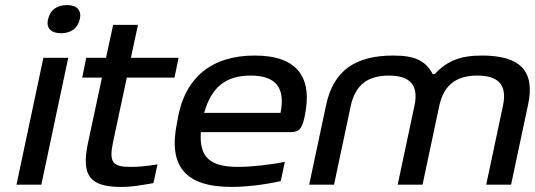

<svg xmlns="http://www.w3.org/2000/svg" viewBox="-20 -728 2109 757"><path d="M151 -500 45 0H143L249 -500ZM169 -651C162 -618 180 -597 221 -597C261 -597 287 -618 294 -651L295 -653C302 -687 284 -708 244 -708C203 -708 177 -687 170 -653Z M496 -70C423 -70 409 -88 426 -169L480 -422H668L684 -500H496L524 -630H426L398 -500H320L304 -422H382L327 -165C299 -33 336 9 458 9C503 9 530 3 585 -6L601 -80C558 -73 527 -70 496 -70Z M1181 -268C1214 -422 1154 -509 984 -509C816 -509 708 -424 680 -256L678 -244C643 -75 708 9 893 9C950 9 1019 1 1087 -14L1103 -90C1052 -79 970 -70 919 -70C806 -70 765 -110 772 -207H1125C1161 -207 1171 -222 1181 -268ZM785 -283C813 -383 869 -430 968 -430C1071 -430 1105 -379 1086 -283Z M1266 -315 1199 0H1297L1363 -311C1381 -394 1431 -430 1513 -430C1595 -430 1632 -394 1614 -311L1548 0H1646L1712 -311C1730 -394 1780 -430 1862 -430C1944 -430 1981 -394 1963 -311L1897 0H1995L2062 -315C2091 -450 2029 -509 1880 -509C1796 -509 1744 -489 1694 -436H1686C1658 -489 1615 -509 1531 -509C1381 -509 1295 -450 1266 -315Z"/></svg>

Font: LT Wave
Style: Italic
Weight: 400
Designer: Daniel Lyons
Version: Version 2.5 (Glyphs App)